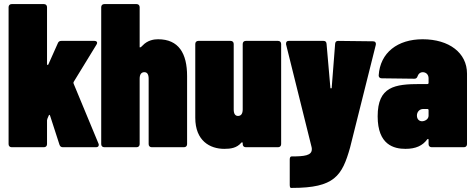

<svg xmlns="http://www.w3.org/2000/svg" viewBox="-20 -720 2323 939"><path d="M37 0H195C204 0 210 -6 210 -15V-132C210 -134 211 -138 212 -140L218 -154C220 -160 223 -160 225 -154L271 -12C274 -3 280 0 288 0H450C458 0 463 -4 463 -11C463 -13 463 -15 462 -17L340 -311C339 -314 339 -317 340 -319L452 -502C454 -505 455 -508 455 -511C455 -516 450 -520 442 -520H280C272 -520 266 -517 263 -509L217 -406C215 -400 210 -401 210 -407V-685C210 -694 204 -700 195 -700H37C28 -700 22 -694 22 -685V-15C22 -6 28 0 37 0Z M753 -528C734 -528 702 -524 677 -497C672 -491 667 -488 665 -488C664 -488 663 -488 663 -490V-685C663 -694 657 -700 648 -700H490C481 -700 475 -694 475 -685V-15C475 -6 481 0 490 0H648C657 0 663 -6 663 -15V-335C663 -356 671 -367 686 -367C700 -367 707 -356 707 -335V-15C707 -6 713 0 722 0H880C889 0 895 -6 895 -15V-348C895 -459 854 -528 753 -528Z M1167 -505V-185C1167 -164 1159 -153 1144 -153C1130 -153 1123 -164 1123 -185V-505C1123 -514 1117 -520 1108 -520H950C941 -520 935 -514 935 -505V-144C935 -31 1007 8 1077 8C1108 8 1138 4 1160 -22C1164 -26 1167 -24 1167 -19V-15C1167 -6 1173 0 1182 0H1340C1349 0 1355 -6 1355 -15V-505C1355 -514 1349 -520 1340 -520H1182C1173 -520 1167 -514 1167 -505Z M1403 199H1409C1616 199 1653 140 1692 2L1818 -501C1820 -511 1815 -518 1805 -518L1634 -520C1625 -520 1620 -516 1619 -506L1602 -288C1602 -289 1596 -289 1596 -288L1577 -506C1576 -516 1571 -520 1562 -520H1392C1383 -520 1379 -515 1379 -507C1379 -506 1379 -504 1379 -503L1504 0C1505 4 1505 7 1505 10C1505 41 1468 45 1406 45C1400 45 1397 51 1397 60V184C1397 193 1399 199 1403 199Z M2047 -528C1925 -528 1839 -463 1832 -351C1832 -342 1838 -337 1847 -337L2007 -335C2016 -335 2020 -340 2023 -349C2027 -360 2036 -367 2047 -367C2064 -367 2076 -355 2076 -337V-315C2076 -311 2074 -309 2070 -309H2036C1910 -309 1827 -297 1827 -151C1827 -11 1907 8 1963 8C2014 8 2047 -8 2069 -38C2073 -42 2076 -41 2076 -36V-15C2076 -6 2082 0 2091 0H2249C2258 0 2264 -6 2264 -15V-360C2264 -461 2177 -528 2047 -528ZM2044 -127C2031 -127 2019 -136 2019 -155C2019 -172 2031 -187 2050 -187H2070C2074 -187 2076 -185 2076 -181V-154C2076 -137 2058 -127 2044 -127Z"/></svg>

Font: Barlow Condensed Black
Style: Regular
Weight: 900
Width: 3
Designer: Jeremy Tribby
Foundry: Tribby Type
Version: Version 1.422;hotconv 1.0.109;makeotfexe 2.5.65596